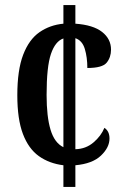

<svg xmlns="http://www.w3.org/2000/svg" viewBox="-20 -734 491 754"><path d="M229 -85Q173 -92 132.5 -121Q92 -150 70 -208Q48 -266 48 -360Q48 -459 71 -519Q94 -579 135 -607.5Q176 -636 229 -641V-714H276V-641Q346 -636 381 -608.5Q416 -581 416 -539Q416 -509 399 -488Q382 -467 323 -467Q323 -509 313 -542Q303 -575 276 -584V-148Q317 -149 347 -174.5Q377 -200 390 -232Q410 -219 410 -190Q410 -155 376.5 -123Q343 -91 276 -85V0H229ZM229 -583Q197 -572 180 -522Q163 -472 163 -361Q163 -276 178.5 -224.5Q194 -173 229 -156Z"/></svg>

Font: Noto Serif Georgian ExtraCondensed SemiBold
Style: Regular
Weight: 600
Width: 2
Designer: Monotype Design Team, Akaki Razmadze
Foundry: Google LLC
Version: Version 2.003; ttfautohint (v1.8.4.7-5d5b)